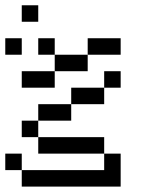

<svg xmlns="http://www.w3.org/2000/svg" viewBox="-20 -895 540 728"><path d="M125 -812.5H62.5V-875H125ZM0 -312.5H62.5V-250H0ZM0 -750H62.5V-687.5H0ZM62.5 -250H375V-312.5H437.5V-187.5H62.5ZM62.5 -437.5H125V-375H62.5ZM62.5 -625H187.5V-562.5H62.5ZM125 -375H375V-312.5H125ZM125 -500H250V-437.5H125ZM125 -750H187.5V-687.5H125ZM187.5 -687.5H312.5V-625H187.5ZM250 -562.5H375V-500H250ZM312.5 -750H437.5V-687.5H312.5ZM375 -625H437.5V-562.5H375Z"/></svg>

Font: 寒蝉点阵体 16px
Style: Regular
Weight: 400
Designer: Designed by Warren2060
Foundry: ChillType
Version: Version 1.000